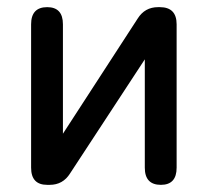

<svg xmlns="http://www.w3.org/2000/svg" viewBox="-20 -517 582 537"><path d="M112 0Q67 0 67 -48V-449Q67 -497 112 -497Q156 -497 156 -449V-143L365 -465Q385 -497 422 -497H427Q474 -497 474 -449V-48Q474 0 430 0Q385 0 385 -48V-351L176 -32Q156 0 119 0Z"/></svg>

Font: Zen Maru Gothic Medium
Style: Regular
Weight: 500
Designer: Yoshimichi Ohira
Foundry: Positype
Version: Version 1.001